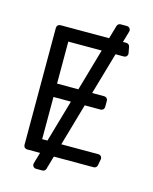

<svg xmlns="http://www.w3.org/2000/svg" viewBox="-132 -906 863 1085"><g transform="rotate(15 299.0 -364.0)"><path d="M88.1 -20.6V-706Q88.1 -714.8 94.1 -720.9Q100.1 -726.9 109 -726.9H393.8L416.2 -804.3Q418 -811.1 423.7 -815.3Q429.3 -819.6 436.1 -819.6H474.1Q482.6 -819.6 488.6 -813.4Q494.7 -807.2 494.7 -798.7Q494.7 -794.7 494 -793L474.8 -726.9H495Q502.5 -726.9 508.2 -722.1Q513.8 -717.3 515.3 -709.9L522 -673.3Q522.4 -671.9 522.4 -669.4Q522.4 -660.9 516.3 -654.8Q510.3 -648.8 501.8 -648.8H452.4L381.4 -403.1H452.1Q460.9 -403.1 467 -397Q473 -391 473 -382.5V-345.9Q473 -337.4 467 -331.1Q460.9 -324.9 452.1 -324.9H359L288 -78.1H505Q514.6 -78.1 521 -70.7Q527.3 -63.2 525.6 -53.6L518.8 -17Q517.4 -9.6 511.7 -4.8Q506 0 498.2 0H265.3L242.9 77.8Q241.1 84.5 235.6 88.6Q230.1 92.7 223 92.7H185.4Q176.8 92.7 170.8 86.6Q164.8 80.6 164.8 72.1Q164.8 68.2 165.5 66.1L184.7 0H109Q100.1 0 94.1 -6Q88.1 -12.1 88.1 -20.6ZM207 -78.1 278.1 -324.9H176.1V-78.1ZM300.8 -403.1 371.4 -648.8H176.1V-403.1Z"/></g></svg>

Font: DeltaSans
Style: Regular
Weight: 400
Designer: Rasmus Andersson
Foundry: rsms
Version: Version 3.012